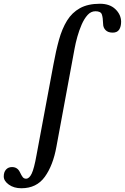

<svg xmlns="http://www.w3.org/2000/svg" viewBox="-182 -735 666 1024"><path d="M-68 269Q-108 269 -135 249.5Q-162 230 -162 206Q-162 183 -150 169.5Q-138 156 -118 156Q-89 156 -76 183Q-67 202 -60.5 210Q-54 218 -43 218Q-26 218 -13 191Q0 164 13 91L103 -391Q116 -463 132.5 -522.5Q149 -582 175.5 -625Q202 -668 244.5 -691.5Q287 -715 351 -715Q403 -715 433 -686.5Q463 -658 464 -620Q464 -593 453.5 -577Q443 -561 419 -561Q394 -561 381 -574.5Q368 -588 368 -607Q367 -642 361 -658.5Q355 -675 327 -675Q303 -675 285 -655Q267 -635 253.5 -604Q240 -573 230.5 -539Q221 -505 216 -477L119 47Q101 147 57 208Q13 269 -68 269Z"/></svg>

Font: Junicode SmExp
Style: Bold Italic
Weight: 700
Width: 6
Italic angle: -11°
Designer: Peter S. Baker
Version: Version 2.205; ttfautohint (v1.8.4)